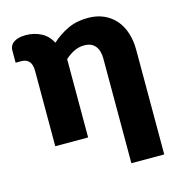

<svg xmlns="http://www.w3.org/2000/svg" viewBox="-103 -618 819 875"><g transform="rotate(-15 306.0 -180.5)"><path d="M565 164.5H410V-329.5Q410 -367.5 392.5 -388.8Q375 -410 341 -410Q315.5 -410 293 -399Q270.5 -388 250 -369.5V0H95V-356Q95 -386 82.2 -400.2Q69.5 -414.5 46.5 -414.5H19V-473.5Q19 -483 23 -492Q27 -501 36.2 -508.2Q45.5 -515.5 60 -519.8Q74.5 -524 95.5 -524Q134.5 -524 167.2 -507.2Q200 -490.5 217.5 -455.5Q252 -487 293.8 -506.8Q335.5 -526.5 389 -526.5Q431.5 -526.5 464.2 -511.8Q497 -497 519.5 -470.8Q542 -444.5 553.5 -408.2Q565 -372 565 -329.5Z"/></g></svg>

Font: Lato Black
Style: Regular
Weight: 900
Designer: Lukasz Dziedzic
Foundry: tyPoland Lukasz Dziedzic
Version: Version 2.007; 2014-02-27